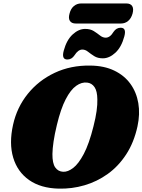

<svg xmlns="http://www.w3.org/2000/svg" viewBox="-20 -1104 845 1139"><path d="M516.5 -715Q598 -714 657.8 -685.2Q717.5 -656.5 753.5 -606.8Q789.5 -557 800.5 -492.2Q811.5 -427.5 795.5 -354Q774.5 -258.5 728.5 -188Q682.5 -117.5 619 -72Q555.5 -26.5 481 -4.8Q406.5 17 328 15Q221.5 12.5 152.5 -36Q83.5 -84.5 58.2 -169.2Q33 -254 57.5 -364Q80.5 -467.5 144.8 -547.2Q209 -627 304.5 -672Q400 -717 516.5 -715ZM354.5 -85Q382.5 -83.5 414.2 -107.8Q446 -132 477.2 -191.2Q508.5 -250.5 534.5 -354.5Q547.5 -405.5 553 -445.2Q558.5 -485 557.5 -514.5Q557 -563.5 540.8 -587.2Q524.5 -611 497 -614Q464.5 -618 431.8 -594.8Q399 -571.5 369.8 -515.2Q340.5 -459 317.5 -363Q304 -307.5 297.8 -264.8Q291.5 -222 291 -190.5Q290.5 -135.5 307.5 -111Q324.5 -86.5 354.5 -85ZM590 -758Q559.5 -758 539 -771Q518.5 -784 502.2 -797Q486 -810 468.5 -810Q443.5 -810 422 -776Q405.5 -751 379.5 -751Q344 -751 358 -803Q375 -866.5 410.8 -899.5Q446.5 -932.5 485.5 -932.5Q516 -932.5 536.5 -919.5Q557 -906.5 573.2 -893.5Q589.5 -880.5 607 -880.5Q633 -880.5 653.5 -915Q670 -939.5 696 -939.5Q731.5 -939.5 717.5 -888Q700.5 -824.5 664.5 -791.2Q628.5 -758 590 -758ZM392.5 -1023.5Q400 -1053 418.5 -1068.2Q437 -1083.5 461.5 -1083.5H729.5Q754 -1083.5 764 -1068.2Q774 -1053 766.5 -1024Q758.5 -995 740.2 -979.8Q722 -964.5 697.5 -964.5H429.5Q405 -964.5 394.8 -979.8Q384.5 -995 392.5 -1023.5Z"/></svg>

Font: Fraunces 9pt S100 Black
Style: Italic
Weight: 900
Italic angle: -16°
Version: Version 1.000; ttfautohint (v1.8.3)